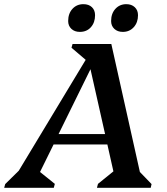

<svg xmlns="http://www.w3.org/2000/svg" viewBox="-74 -901 801 921"><path d="M-54 0 -49 -18 16 -82 337 -614 269 -672 274 -690H460L597 -76L653 -18L649 0H391L396 -19L470 -79L441 -208H183L118 -76L189 -19L184 0ZM207 -258H430L360 -569ZM309 -748Q284 -748 268.5 -762.5Q253 -777 253 -800Q253 -836 273.5 -858.5Q294 -881 326 -881Q352 -881 367 -866.5Q382 -852 382 -828Q382 -793 362 -770.5Q342 -748 309 -748ZM515 -748Q490 -748 474.5 -762.5Q459 -777 459 -800Q459 -836 479.5 -858.5Q500 -881 532 -881Q557 -881 572.5 -866.5Q588 -852 588 -828Q588 -793 567.5 -770.5Q547 -748 515 -748Z"/></svg>

Font: Platypi Medium
Style: Italic
Weight: 500
Italic angle: -13°
Designer: David Sargent
Foundry: Bolt Cutter Type
Version: Version 1.200; ttfautohint (v1.8.4.7-5d5b)